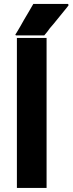

<svg xmlns="http://www.w3.org/2000/svg" viewBox="-20 -930 363 960"><path d="M152.3 -910.2Q158.2 -910.2 163.1 -910.2Q168.9 -910.2 174.8 -910.2Q186.5 -910.2 198.2 -910.2Q210.9 -910.2 222.7 -910.2Q234.4 -910.2 247.1 -910.2Q258.8 -910.2 271.5 -910.2Q283.2 -910.2 295.9 -910.2Q308.6 -910.2 320.3 -910.2Q321.3 -908.2 323.2 -904.3Q320.3 -900.4 315.4 -893.6Q302.7 -877.9 290 -862.3Q277.3 -846.7 264.6 -831.1Q255.9 -820.3 247.1 -809.6Q238.3 -799.8 229.5 -789.1Q222.7 -779.3 215.8 -770.5Q208 -761.7 201.2 -752.9Q200.2 -752.9 198.2 -752.9Q197.3 -752.9 196.3 -752.9Q181.6 -752.9 168 -752.9Q154.3 -752.9 139.6 -752.9Q129.9 -752.9 120.1 -752.9Q110.4 -752.9 101.6 -752.9Q90.8 -752.9 80.1 -752.9Q69.3 -752.9 59.6 -752.9Q58.6 -753.9 56.6 -756.8Q59.6 -760.7 63.5 -767.6Q72.3 -783.2 82 -798.8Q90.8 -814.5 99.6 -830.1Q106.4 -840.8 112.3 -851.6Q119.1 -862.3 125 -873Q129.9 -881.8 135.7 -891.6Q140.6 -900.4 146.5 -910.2Q147.5 -910.2 149.4 -910.2Q150.4 -910.2 152.3 -910.2ZM64.5 0Q64.5 -26.4 64.5 -51.8Q64.5 -78.1 64.5 -104.5Q64.5 -161.1 64.5 -217.8Q64.5 -275.4 64.5 -332Q64.5 -388.7 64.5 -446.3Q64.5 -502.9 64.5 -559.6Q64.5 -604.5 64.5 -649.4Q64.5 -695.3 64.5 -740.2Q66.4 -740.2 69.3 -740.2Q71.3 -740.2 74.2 -740.2Q88.9 -740.2 103.5 -740.2Q118.2 -740.2 132.8 -740.2Q142.6 -740.2 153.3 -740.2Q163.1 -740.2 172.9 -740.2Q183.6 -740.2 193.4 -740.2Q203.1 -740.2 212.9 -740.2Q212.9 -737.3 212.9 -735.4Q212.9 -732.4 212.9 -730.5Q212.9 -647.5 212.9 -564.5Q212.9 -481.4 212.9 -398.4Q212.9 -340.8 212.9 -284.2Q212.9 -227.5 212.9 -169.9Q212.9 -125 212.9 -80.1Q212.9 -35.2 212.9 9.8Q210.9 9.8 208 9.8Q206.1 9.8 203.1 9.8Q188.5 9.8 173.8 9.8Q159.2 9.8 144.5 9.8Q134.8 9.8 124 9.8Q114.3 9.8 104.5 9.8Q94.7 9.8 84 9.8Q74.2 9.8 64.5 9.8Q64.5 7.8 64.5 4.9Q64.5 2.9 64.5 0Z"/></svg>

Font: LeFont
Style: Bold
Weight: 800
Designer: Leryon MEDIA
Version: Version 1.0